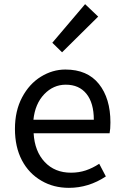

<svg xmlns="http://www.w3.org/2000/svg" viewBox="-20 -892 594 925"><path d="M180 -21Q119 -56 85.5 -120Q52 -184 52 -271Q52 -358 86.5 -423Q121 -488 177 -522.5Q233 -557 295 -557Q401 -557 456.5 -487.5Q512 -418 512 -302Q512 -270 508 -250H142Q147 -163 195.5 -111.5Q244 -60 322 -60Q360 -60 393 -71Q426 -82 458 -103L490 -42Q407 13 312 13Q238 13 180 -21ZM297 -484Q237 -484 193 -438Q149 -392 141 -315H432Q432 -396 396.5 -440Q361 -484 297 -484ZM232 -686 390 -872 453 -812 279 -640Z"/></svg>

Font: Merged Yaku Han JP
Style: Regular
Weight: 400
Designer: Ryoko NISHIZUKA 西塚涼子 (kana, bopomofo & ideographs); Paul D. Hunt (Latin, Greek & Cyrillic); Sandoll Communications 산돌커뮤니
Foundry: Adobe
Version: Version 2.004